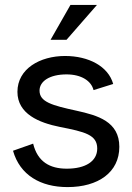

<svg xmlns="http://www.w3.org/2000/svg" viewBox="-20 -750 536 782"><path d="M267 -730 186 -588H251L375 -730ZM255 12C380 12 466 -48 466 -152C466 -255 378 -280 292 -299C191 -321 141 -335 141 -381C141 -419 182 -447 251 -447C312 -447 352 -420 361 -383L441 -408C421 -480 341 -522 245 -522C143 -522 51 -470 51 -376C51 -286 139 -250 224 -233C326 -213 376 -201 376 -145C376 -93 328 -63 252 -63C183 -63 133 -91 115 -165L33 -136C61 -37 145 12 255 12Z"/></svg>

Font: Alpha Lyrae Medium
Style: Regular
Weight: 500
Designer: Nikolay Petroussenko, Plamen Motev
Foundry: Fontfabric LLC
Version: Version 1.000;hotconv 1.0.109;makeotfexe 2.5.65596